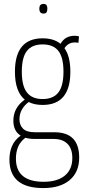

<svg xmlns="http://www.w3.org/2000/svg" viewBox="-20 -737 432 977"><path d="M197 -203Q155 -203 126 -218Q79 -182 79 -130Q79 -101 97 -82.5Q115 -64 158 -64H257Q383 -64 383 65Q383 138 335 179Q287 220 200 220Q28 220 28 75Q28 37 41 6.5Q54 -24 85 -47Q48 -70 48 -123Q48 -189 106 -230Q56 -271 56 -372Q56 -542 197 -542Q254 -542 288 -514Q311 -555 360 -555Q372 -555 382 -552L379 -519Q372 -521 360 -521Q328 -521 308 -492Q338 -450 338 -372Q338 -203 197 -203ZM197 -233Q251 -233 277 -266.5Q303 -300 303 -372Q303 -445 277 -478Q251 -511 197 -511Q143 -511 117 -478Q91 -445 91 -372Q91 -300 117 -266.5Q143 -233 197 -233ZM61 70Q61 188 202 188Q272 188 310 156.5Q348 125 348 67Q348 20 323.5 -5Q299 -30 252 -30H156Q129 -30 109 -36Q83 -16 72 10.5Q61 37 61 70ZM201 -668Q180 -668 180 -693Q180 -717 201 -717Q213 -717 217 -710.5Q221 -704 221 -693Q221 -681 217 -674.5Q213 -668 201 -668Z"/></svg>

Font: Georama SemiCondensed ExtraLight
Style: Regular
Weight: 200
Width: 4
Designer: Jean-Baptiste Levee
Foundry: Production Type
Version: Version 1.000